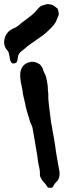

<svg xmlns="http://www.w3.org/2000/svg" viewBox="-59 -908 351 938"><path d="M187 10Q186 10 184.5 9.5Q183 9 181 9Q174 9 171 3Q167 -4 163 -9Q159 -14 154 -19Q149 -24 145.5 -30Q142 -36 139 -42Q136 -47 136 -52V-62Q136 -67 135.5 -72.5Q135 -78 134 -83Q132 -91 130.5 -100Q129 -109 127 -117Q127 -119 126.5 -121.5Q126 -124 126 -126Q125 -137 123 -148.5Q121 -160 119 -171Q116 -191 112.5 -210.5Q109 -230 106 -249L100 -282Q99 -290 94 -299Q88 -310 85 -323Q84 -329 82 -334.5Q80 -340 78 -346Q75 -356 72 -366Q69 -376 67 -386Q66 -394 64 -402Q62 -410 60 -418L54 -445Q54 -447 53 -448Q52 -462 49 -476.5Q46 -491 43 -505Q42 -513 40.5 -524.5Q39 -536 40 -543V-553Q42 -567 49 -579Q57 -593 75 -601Q80 -603 85 -604Q90 -605 94 -606Q105 -607 115 -603.5Q125 -600 135 -594Q138 -592 140 -589Q143 -584 146.5 -579Q150 -574 151 -568Q153 -562 155.5 -556Q158 -550 161 -545Q166 -535 168 -524Q170 -513 172 -502Q175 -487 175 -470V-465Q177 -455 177 -445.5Q177 -436 177 -426Q178 -410 180 -394.5Q182 -379 184 -362L190 -315V-313Q192 -302 194.5 -290.5Q197 -279 198 -268Q201 -251 204.5 -233.5Q208 -216 210 -199L216 -157Q218 -147 219.5 -137Q221 -127 223 -117Q225 -107 226.5 -97.5Q228 -88 230 -78Q231 -74 231.5 -70.5Q232 -67 232 -63Q233 -48 227 -34Q226 -30 222 -26Q218 -20 215 -18Q207 -10 203 -1Q203 0 201.5 2Q200 4 198 6Q194 10 187 10ZM4 -598Q-3 -599 -6 -607Q-11 -615 -11 -624Q-12 -630 -13 -636Q-14 -642 -16 -648Q-16 -652 -20 -658L-25 -664Q-39 -679 -39 -704Q-38 -718 -33 -730.5Q-28 -743 -18 -753Q-13 -758 -8 -761Q-3 -764 2 -767Q7 -769 10.5 -771Q14 -773 18 -774Q20 -776 22 -777Q24 -778 25 -779Q30 -782 34 -785.5Q38 -789 42 -793Q56 -803 69.5 -813.5Q83 -824 96 -834Q110 -845 120 -858Q123 -862 126.5 -865.5Q130 -869 134 -873Q139 -878 147 -881L168 -887Q174 -889 177 -888Q178 -887 181 -887Q197 -887 212 -874Q220 -868 222 -866Q224 -864 226 -854Q228 -846 228 -841Q229 -838 227 -834Q227 -832 226 -830Q225 -828 224 -826L215 -804Q214 -801 212.5 -798.5Q211 -796 209 -794Q205 -787 199.5 -781Q194 -775 188 -769Q184 -765 178.5 -760Q173 -755 168 -750Q154 -737 139 -727Q130 -721 120.5 -714.5Q111 -708 102 -701Q100 -700 98 -698.5Q96 -697 94 -696Q89 -692 84.5 -689Q80 -686 75 -682Q68 -675 60 -669Q52 -663 44 -656Q32 -647 29 -632L26 -614Q25 -605 19 -601Q12 -597 4 -598Z"/></svg>

Font: Lacquer
Style: Regular
Weight: 400
Designer: Eli Block, Niki Polyocan
Version: Version 1.100